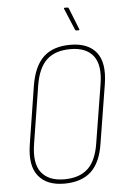

<svg xmlns="http://www.w3.org/2000/svg" viewBox="-58 -886 595 935"><g transform="rotate(-5 239.5 -418.5)"><path d="M218 8Q133 8 92 -43Q51 -94 67 -196L112 -481Q128 -576 175 -619.5Q222 -663 306 -663Q392 -663 432.5 -612.5Q473 -562 457 -459L411 -174Q397 -79 349.5 -35.5Q302 8 218 8ZM220 -13Q294 -13 335.5 -51.5Q377 -90 390 -175L436 -459Q451 -552 416 -597Q381 -642 305 -642Q230 -642 188.5 -603.5Q147 -565 133 -480L88 -197Q73 -103 108.5 -58Q144 -13 220 -13ZM341 -730Q339 -730 337.5 -731.5Q336 -733 335 -735L291 -840Q290 -842 290.5 -843.5Q291 -845 293 -845H308Q312 -845 314 -841L356 -735Q357 -732 356 -731Q355 -730 353 -730Z"/></g></svg>

Font: Sofia Sans Condensed Thin
Style: Italic
Weight: 250
Italic angle: -9°
Version: Version 4.100